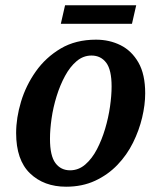

<svg xmlns="http://www.w3.org/2000/svg" viewBox="-20 -696 602 726"><path d="M230 10Q146 10 93.5 -40.5Q41 -91 41 -193Q41 -250 59.5 -311.5Q78 -373 115.5 -426Q153 -479 209.5 -512.5Q266 -546 343 -546Q394 -546 436 -525Q478 -504 503.5 -459.5Q529 -415 529 -343Q529 -300 517.5 -251.5Q506 -203 483 -156.5Q460 -110 424 -72.5Q388 -35 339.5 -12.5Q291 10 230 10ZM245 -52Q277 -52 302.5 -74Q328 -96 346.5 -131.5Q365 -167 377.5 -209Q390 -251 396 -293Q402 -335 402 -369Q402 -432 381.5 -459Q361 -486 326 -486Q295 -486 270 -465Q245 -444 226 -409Q207 -374 194 -332Q181 -290 175 -248Q169 -206 169 -171Q169 -107 189.5 -79.5Q210 -52 245 -52ZM210 -606 226 -676H495L479 -606Z"/></svg>

Font: Noto Serif SemiCondensed SemiBold
Style: Italic
Weight: 600
Width: 4
Italic angle: -12°
Designer: Monotype Design Team
Foundry: Monotype Imaging Inc.
Version: Version 2.014; ttfautohint (v1.8.4.7-5d5b)